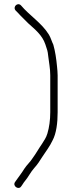

<svg xmlns="http://www.w3.org/2000/svg" viewBox="-20 -755 350 936"><path d="M83 154 90 144C94 137.3 98 131.7 102 127C117.7 108.7 129.6 83.1 147 64C162 47.7 174.4 28.9 186 10C203.2 -15.8 224.2 -44.1 236 -70C254.7 -104.2 261 -156.1 261 -208V-388C261 -394.7 260.7 -401.7 260 -409L258 -431C254.6 -467.9 249 -505.6 240 -537C232 -553 227.6 -571.1 218.5 -586C183.8 -642.8 124.1 -679 82 -729C65.8 -745.2 40.9 -722.1 56 -704L64 -696C69.3 -690 74.7 -684.3 80 -679L118 -641C150 -611.9 185.9 -584.3 201 -539C204.5 -525.2 210.7 -513.8 213 -498L215 -482C218.3 -452.2 225 -421.3 225 -388V-208C225 -169.4 219.9 -133.6 211 -104C204.2 -81.5 196.3 -73.4 185 -54C170.1 -33.1 154.7 -5 139 16C127.9 34.1 110.4 49.3 99 67C85.4 89 74.1 102.9 60 123L53 133C40.3 152.1 70.7 172.5 83 154Z"/></svg>

Font: CiSf OpenHand
Style: Regular
Weight: 400
Foundry: Cannot Into Space Fonts
Version: Version 0.7892